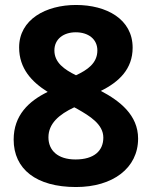

<svg xmlns="http://www.w3.org/2000/svg" viewBox="-20 -743 612 773"><path d="M286 -723C165 -723 57 -665 57 -552C57 -467 108 -413 172 -373C96 -336 35 -279 35 -181C35 -62 126 10 286 10C434 10 536 -66 536 -185C536 -280 462 -337 386 -377C459 -413 514 -465 514 -551C514 -666 409 -723 286 -723ZM285 -613C335 -613 372 -586 372 -540C372 -488 331 -461 286 -440C239 -463 199 -491 199 -540C199 -586 236 -613 285 -613ZM175 -190C175 -245 217 -282 279 -311L292 -304C341 -276 396 -243 396 -189C396 -136 359 -101 284 -101C212 -101 175 -138 175 -190Z"/></svg>

Font: Noto Sans Bassa Vah
Style: Bold
Weight: 700
Designer: Monotype Design Team
Foundry: Monotype Imaging Inc.
Version: Version 2.002